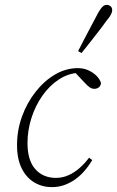

<svg xmlns="http://www.w3.org/2000/svg" viewBox="-20 -756 481 789"><path d="M193 13Q154 13 121.5 -6Q89 -25 69.5 -63.5Q50 -102 50 -160Q50 -221 70.5 -277.5Q91 -334 126.5 -379Q162 -424 206.5 -450Q251 -476 300 -476Q324 -476 343.5 -467Q363 -458 376.5 -444.5Q390 -431 395 -415Q394 -403 386 -397Q378 -391 368 -391Q357 -391 348 -397.5Q339 -404 328 -416L284 -463H314V-457H306Q261 -455 222 -429.5Q183 -404 154 -362.5Q125 -321 109 -270.5Q93 -220 93 -168Q93 -97 125 -61Q157 -25 210 -25Q237 -25 261.5 -36Q286 -47 307 -65.5Q328 -84 346 -108L359 -98Q344 -73 326 -52.5Q308 -32 287 -17.5Q266 -3 242.5 5Q219 13 193 13ZM301 -546Q314 -571 327.5 -597.5Q341 -624 355 -649.5Q369 -675 380 -697Q387 -710 393 -718.5Q399 -727 405 -731.5Q411 -736 419 -736Q427 -736 434 -730.5Q441 -725 441 -714Q441 -706 435.5 -695.5Q430 -685 417 -670Q403 -650 385.5 -627.5Q368 -605 350 -582Q332 -559 315 -538Z"/></svg>

Font: Source Serif 4 36pt Light
Style: Italic
Weight: 300
Italic angle: -12°
Designer: Frank Grießhammer
Foundry: Adobe Systems Incorporated
Version: Version 4.004;hotconv 1.0.116;makeotfexe 2.5.65601